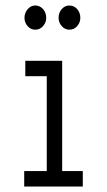

<svg xmlns="http://www.w3.org/2000/svg" viewBox="-20 -678 390 698"><path d="M68 0V-56H150V-401H72V-457H206V-56H281V0ZM108 -570Q92 -570 80.5 -583Q69 -596 69 -613Q69 -631 80.5 -644.5Q92 -658 108 -658Q125 -658 136.5 -645Q148 -632 148 -613Q148 -596 136.5 -583Q125 -570 108 -570ZM232 -570Q216 -570 204.5 -583Q193 -596 193 -613Q193 -632 204.5 -645Q216 -658 232 -658Q249 -658 260.5 -645Q272 -632 272 -613Q272 -596 260.5 -583Q249 -570 232 -570Z"/></svg>

Font: Inconsolata ExtraCondensed
Style: Regular
Weight: 400
Width: 2
Monospace: yes
Designer: Raph Levien, Cyreal, Brenton Simpson
Foundry: Raph Levien, Cyreal, Google
Version: Version 3.000; ttfautohint (v1.8.2.53-6de2)